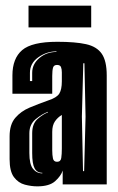

<svg xmlns="http://www.w3.org/2000/svg" viewBox="-20 -653 418 680"><path d="M112 7Q91 7 68 1Q45 -5 29.5 -25.5Q14 -46 14 -89V-170Q14 -212 34 -235.5Q54 -259 85 -272Q116 -285 150 -297Q181 -307 190 -321.5Q199 -336 199 -365V-397Q199 -408 196 -415.5Q193 -423 182 -423Q171 -423 168 -414Q165 -404 165 -384V-321H24V-386Q24 -446 58.5 -475.5Q93 -505 183 -505Q247 -505 285 -496.5Q323 -488 340.5 -462.5Q358 -437 358 -386V0H202V-49Q196 -30 175.5 -11.5Q155 7 112 7ZM86 -366H94V-395Q94 -426 119.5 -447.5Q145 -469 180 -469V-471Q145 -471 115.5 -450Q86 -429 86 -395ZM274 -47H278L283 -240L279 -429H275L270 -240ZM130 -39V-41Q111 -41 102.5 -57Q94 -73 94 -111V-181Q94 -215 113.5 -232Q133 -249 150 -255V-257Q130 -250 107 -231.5Q84 -213 84 -181V-111Q84 -71 97 -55Q110 -39 130 -39ZM182 -80Q195 -80 197 -93.5Q199 -107 199 -127V-246Q184 -237 174.5 -223Q165 -209 165 -186V-121Q165 -104 167.5 -92Q170 -80 182 -80ZM81 -556V-633H303V-556Z"/></svg>

Font: Alumni Sans Inline One
Style: Regular
Weight: 400
Designer: Robert E. Leuschke
Foundry: Robert E. Leuschke
Version: Version 1.100; ttfautohint (v1.8.3)